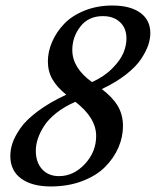

<svg xmlns="http://www.w3.org/2000/svg" viewBox="-20 -671 567 699"><path d="M165 7.8Q96.2 7.8 56.9 -21Q17.6 -49.8 17.6 -103Q17.6 -126.5 25.6 -150.4Q33.7 -174.3 54.2 -204.1Q74.7 -233.9 117.4 -265.9Q160.2 -297.9 221.2 -326.2Q187.5 -353.5 170.9 -382.3Q154.3 -411.1 154.3 -447.3Q154.3 -482.9 169.7 -518.6Q185.1 -554.2 213.4 -584Q241.7 -613.8 287.6 -632.3Q333.5 -650.9 388.7 -650.9Q454.6 -650.9 491 -624.3Q527.3 -597.7 527.3 -550.8Q527.3 -529.8 519.8 -507.1Q512.2 -484.4 494.1 -456.8Q476.1 -429.2 439.2 -400.1Q402.3 -371.1 350.6 -346.7Q389.6 -317.4 408.7 -285.4Q427.7 -253.4 427.7 -211.9Q427.7 -171.9 410.9 -133.3Q394 -94.7 362.3 -63Q330.6 -31.2 279.3 -11.7Q228 7.8 165 7.8ZM314.9 -372.1Q359.4 -392.1 388.9 -422.1Q418.5 -452.1 429.4 -478.8Q440.4 -505.4 440.4 -530.8Q440.4 -568.4 417 -590.3Q393.6 -612.3 354.5 -612.3Q302.2 -612.3 272.7 -574.5Q243.2 -536.6 243.2 -488.8Q243.2 -423.8 314.9 -372.1ZM194.8 -29.8Q248 -29.8 289.1 -74Q330.1 -118.2 330.1 -175.8Q330.1 -242.2 254.4 -300.3Q214.8 -283.2 185.5 -260Q156.2 -236.8 140.6 -212.4Q125 -188 117.7 -165.8Q110.4 -143.6 110.4 -122.1Q110.4 -80.1 133.3 -54.9Q156.2 -29.8 194.8 -29.8Z"/></svg>

Font: Elstob 8pt Medium
Style: Italic
Weight: 500
Italic angle: -20°
Designer: Peter S. Baker
Version: Version 1.015